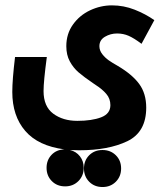

<svg xmlns="http://www.w3.org/2000/svg" viewBox="-20 -570 640 734"><path d="M247.5 3.5Q271 9 285.5 27.5Q300 46 300 71.5Q300 102 279.8 122.2Q259.5 142.5 229 142.5Q198 142.5 178 122.2Q158 102 158 71.5Q158 42 177 22Q196 2 226 1Q126 -12 76.5 -69.5Q27 -127 27 -218.5Q27 -265 37.5 -352H159Q146.5 -258.5 146.5 -222Q146.5 -163 183.5 -135.5Q220.5 -108 275.5 -108Q331 -108 366.5 -121.5Q402 -135 402 -168Q402 -193 386.2 -211.2Q370.5 -229.5 346 -245L336.5 -251.5Q300.5 -276 280.2 -293.5Q260 -311 246.8 -335.5Q233.5 -360 233.5 -393.5Q233.5 -440.5 258.8 -476Q284 -511.5 324.2 -530.5Q364.5 -549.5 408 -549.5Q453 -549.5 494.8 -533Q536.5 -516.5 570 -493L521 -402.5Q492.5 -424 472 -433Q451.5 -442 427.5 -442Q402.5 -442 381.2 -429.5Q360 -417 360 -393.5Q360 -377 371 -363Q382 -349 395.5 -339.5Q409 -330 429.5 -318.5Q485.5 -285.5 512.2 -249Q539 -212.5 539 -158.5Q539 -65 466.8 -30.2Q394.5 4.5 282.5 4.5Q270.5 4.5 247.5 3.5ZM301 74Q301 43.5 321 23.5Q341 3.5 372 3.5Q402.5 3.5 422.8 23.5Q443 43.5 443 74Q443 104.5 422.8 124.8Q402.5 145 372 145Q341 145 321 124.8Q301 104.5 301 74Z"/></svg>

Font: JuliaMono ExtraBoldItalic
Style: Regular
Weight: 800
Italic angle: -9°
Monospace: yes
Designer: cormullion
Foundry: corm
Version: Version 0.049; ttfautohint (v1.8.4)